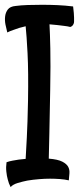

<svg xmlns="http://www.w3.org/2000/svg" viewBox="-20 -668 323 786"><path d="M85 -560.5Q71.3 -557.6 58.6 -553.7Q47.9 -549.8 34.7 -545.4Q21.5 -541 9.8 -535.2Q5.9 -549.8 2.4 -567.4Q-1 -585 1 -601.1Q2.9 -617.2 12.2 -629.4Q21.5 -641.6 43.9 -643.6Q65.4 -646.5 93.8 -647.5Q122.1 -648.4 152.8 -648.4Q183.6 -648.4 215.8 -647Q248 -645.5 279.3 -641.6Q281.2 -626 282.2 -614.7Q283.2 -603.5 283.2 -595.7V-580.1Q283.2 -574.2 281.2 -570.3Q277.3 -560.5 267.6 -557.6Q256.8 -560.5 242.7 -562Q228.5 -563.5 214.8 -565.4Q199.2 -567.4 182.6 -568.4Q184.6 -534.2 186 -469.2Q187.5 -404.3 185.5 -298.8Q183.6 -191.4 182.1 -123.5Q180.7 -55.7 179.7 -18.6Q216.8 -15.6 234.9 -6.3Q252.9 2.9 259.3 15.1Q265.6 27.3 264.2 42Q262.7 56.6 261.7 70.3Q245.1 66.4 224.1 64.9Q203.1 63.5 184.6 63.5Q163.1 63.5 140.6 65.4Q115.2 67.4 91.8 71.3Q72.3 75.2 52.7 81.1Q33.2 86.9 23.4 97.7Q15.6 83 11.7 66.4Q7.8 52.7 5.9 34.2Q3.9 15.6 6.8 -3.9Q17.6 -7.8 31.2 -10.3Q44.9 -12.7 56.6 -14.6Q70.3 -16.6 85 -17.6Q86.9 -48.8 89.8 -105Q92.8 -161.1 94.7 -255.9Q96.7 -375 92.8 -449.7Q88.9 -524.4 85 -560.5Z"/></svg>

Font: Rancho
Style: Regular
Weight: 400
Designer: Font Diner, Inc
Foundry: Font Diner, Inc
Version: Version 1.001